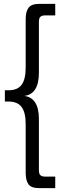

<svg xmlns="http://www.w3.org/2000/svg" viewBox="-20 -801 311 987"><path d="M180 -689V-428Q180 -317 105 -308Q180 -298 180 -189V74Q180 92 187.5 99.5Q195 107 214 107H264V166H181Q141 166 126.5 146.5Q112 127 112 88V-163Q112 -223 91 -251Q70 -279 24 -279H5V-337H24Q70 -337 91 -365Q112 -393 112 -454V-703Q112 -742 127 -761.5Q142 -781 181 -781H264V-722H214Q195 -722 187.5 -714.5Q180 -707 180 -689Z"/></svg>

Font: Teko Light
Style: Regular
Weight: 300
Designer: Manushi Parikh, Jonny Pinhorn
Foundry: Indian Type Foundry
Version: Version 1.105;PS 1.0;hotconv 1.0.78;makeotf.lib2.5.61930; tt